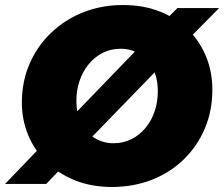

<svg xmlns="http://www.w3.org/2000/svg" viewBox="-36 -732 892 764"><path d="M260 -115 199 -214 553 -581 623 -489ZM-16 0 157 -180 227 -83 148 0ZM672 -534 598 -628 670 -700H836ZM409 12Q329 12 263.5 -14Q198 -40 150.5 -85.5Q103 -131 77 -192.5Q51 -254 51 -324Q51 -408 82 -479Q113 -550 168.5 -602.5Q224 -655 296.5 -683.5Q369 -712 453 -712Q535 -712 600.5 -686Q666 -660 712.5 -614Q759 -568 784 -507Q809 -446 809 -375Q809 -291 779 -220.5Q749 -150 695 -97.5Q641 -45 568 -16.5Q495 12 409 12ZM416 -162Q455 -162 487.5 -178.5Q520 -195 543.5 -223.5Q567 -252 579.5 -289.5Q592 -327 592 -368Q592 -423 571.5 -461Q551 -499 517.5 -518.5Q484 -538 444 -538Q405 -538 372.5 -521.5Q340 -505 316.5 -476Q293 -447 280.5 -410Q268 -373 268 -332Q268 -277 288.5 -239Q309 -201 342.5 -181.5Q376 -162 416 -162Z"/></svg>

Font: MuseoModerno Black
Style: Italic
Weight: 900
Italic angle: -9°
Designer: Pablo Cosgaya, Héctor Gatti, Marcela Romero, and the Authors of The MuseoModerno Project.
Foundry: Omnibus-Type Team
Version: Version 1.003